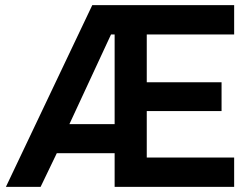

<svg xmlns="http://www.w3.org/2000/svg" viewBox="-20 -727 971 747"><path d="M3 0 339 -707H891V-593H551V-407H842V-295H551V-114H891V0H426V-131H201L138 0ZM250 -244H426V-593H412Z"/></svg>

Font: Onest SemiBold
Style: Regular
Weight: 600
Designer: Dmitri Voloshin, Andrey Kudryavtsev
Foundry: Dmitri Voloshin, Andrey Kudryavtsev
Version: Version 1.000;gftools[0.9.33]